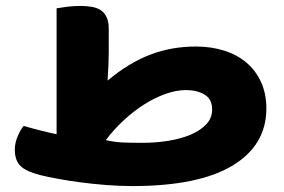

<svg xmlns="http://www.w3.org/2000/svg" viewBox="-20 -628 959 648"><path d="M641 -471Q693 -471 737 -457Q781 -443 812.5 -416Q844 -389 861.5 -350Q879 -311 879 -262Q879 -138 764.5 -69Q650 0 426 0Q384 0 339 -3.5Q294 -7 252.5 -12.5Q211 -18 175.5 -24.5Q140 -31 116 -37Q66 -50 48 -69Q30 -88 30 -123Q30 -146 40 -169Q50 -192 60 -203Q87 -195 117 -187.5Q147 -180 171 -175V-600Q182 -602 205 -605Q228 -608 251 -608Q272 -608 289.5 -605Q307 -602 319.5 -594Q332 -586 339.5 -570.5Q347 -555 347 -531V-451Q347 -433 346 -408.5Q345 -384 343 -356Q415 -416 487 -443.5Q559 -471 641 -471ZM696 -258Q696 -294 670 -309Q644 -324 608 -324Q575 -324 538.5 -311Q502 -298 466.5 -275.5Q431 -253 397.5 -222Q364 -191 337 -155Q370 -148 396.5 -147Q423 -146 462 -146Q507 -146 549.5 -153Q592 -160 624.5 -174Q657 -188 676.5 -209Q696 -230 696 -258Z"/></svg>

Font: Baloo Bhaijaan
Style: Regular
Weight: 400
Designer: Devika Bhansali and Ek Type
Foundry: Ek Type
Version: Version 1.443;PS 1.000;hotconv 16.6.51;makeotf.lib2.5.65220;